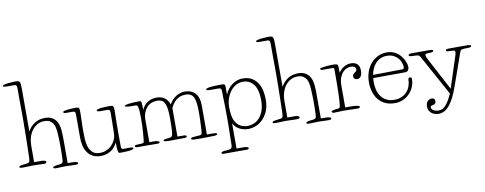

<svg xmlns="http://www.w3.org/2000/svg" viewBox="-108 -1219 4601 1823"><g transform="rotate(-10 2192.5 -308.0)"><path d="M445 -293Q448 -267 448.5 -241Q449 -215 449 -176V32H493Q513 32 530 36Q547 40 547 50Q547 61 518 61Q502 61 473.5 59.5Q445 58 424 58Q402 58 376.5 59.5Q351 61 337 61Q306 61 306 50Q306 45 312 42Q318 39 328 36.5Q338 34 349 33Q360 32 371 31Q391 29 397.5 22.5Q404 16 406 0Q407 -11 407.5 -26.5Q408 -42 408.5 -59Q409 -76 409 -92Q409 -108 409 -120Q409 -132 409 -152.5Q409 -173 408 -197Q407 -221 406 -245.5Q405 -270 403 -288Q401 -302 397 -321Q393 -340 382.5 -357.5Q372 -375 352 -387Q332 -399 299 -399Q261 -399 231 -382Q201 -365 180 -336.5Q159 -308 148 -270.5Q137 -233 137 -193V-32H210Q226 -32 239 -27.5Q252 -23 252 -14Q252 -8 246 -4Q240 0 232 0Q203 0 171 -1.5Q139 -3 116 -3Q93 -3 70.5 -1.5Q48 0 25 0Q11 0 1 -1.5Q-9 -3 -9 -10Q-9 -20 12 -24Q33 -28 71 -32Q85 -34 90.5 -41.5Q96 -49 97 -72Q98 -94 99 -133Q100 -172 101 -221Q102 -270 103 -325.5Q104 -381 104 -436Q104 -460 104 -496.5Q104 -533 103.5 -575.5Q103 -618 103 -663.5Q103 -709 103 -753Q103 -785 81 -785H11Q-3 -785 -16.5 -786.5Q-30 -788 -30 -795Q-30 -802 -12 -807Q6 -812 29.5 -814Q53 -816 74 -817Q95 -818 101 -818Q130 -818 136.5 -802Q143 -786 143 -745V-327Q169 -375 212 -401.5Q255 -428 309 -428Q350 -428 375.5 -414Q401 -400 416 -379Q431 -358 437 -334.5Q443 -311 445 -293Z M934 -359Q934 -386 929 -393Q924 -400 907 -400H841Q807 -400 807 -411Q807 -418 821.5 -422.5Q836 -427 856.5 -429Q877 -431 898 -431.5Q919 -432 932 -432Q945 -432 953 -431Q961 -430 966 -425.5Q971 -421 973 -411Q975 -401 975 -383Q975 -372 974.5 -357Q974 -342 973.5 -316Q973 -290 972.5 -251.5Q972 -213 972 -156Q972 -90 972.5 -62.5Q973 -35 973 -30Q973 -20 978.5 -14.5Q984 -9 1001 -9Q1007 -9 1022 -9.5Q1037 -10 1061 -10Q1070 -10 1079 -7.5Q1088 -5 1088 1Q1088 9 1073 13Q1058 17 1036.5 19Q1015 21 991.5 21.5Q968 22 952 22Q941 22 937 0Q933 -22 932 -81Q925 -65 912 -47Q899 -29 879.5 -14Q860 1 833 10.5Q806 20 771 20Q724 20 693 2.5Q662 -15 642.5 -44Q623 -73 615 -110.5Q607 -148 607 -187V-402Q607 -425 602.5 -432.5Q598 -440 575 -440H508Q499 -440 495 -444.5Q491 -449 491 -452Q491 -459 507.5 -463Q524 -467 545.5 -469Q567 -471 587.5 -471.5Q608 -472 617 -472Q638 -472 644.5 -465Q651 -458 651 -427Q651 -414 650.5 -392Q650 -370 649 -344Q648 -318 647.5 -291.5Q647 -265 647 -243Q647 -207 649 -166Q651 -125 662 -90.5Q673 -56 698 -33Q723 -10 768 -10Q801 -10 830.5 -22.5Q860 -35 882 -57Q904 -79 917.5 -108.5Q931 -138 931 -172Z M1798 -6H1845Q1878 -6 1887 -2.5Q1896 1 1896 6Q1896 18 1856 19Q1848 19 1828.5 19.5Q1809 20 1787 20.5Q1765 21 1744 21Q1723 21 1711 21Q1669 21 1656 18.5Q1643 16 1643 9Q1643 -3 1666 -5L1730 -10Q1740 -11 1745.5 -15.5Q1751 -20 1753 -41Q1754 -50 1755 -68.5Q1756 -87 1757 -111.5Q1758 -136 1759 -164Q1760 -192 1760 -220Q1760 -272 1756 -309Q1752 -346 1741.5 -369Q1731 -392 1712 -403Q1693 -414 1663 -414Q1634 -414 1611.5 -405.5Q1589 -397 1571.5 -382.5Q1554 -368 1541 -349Q1528 -330 1519 -310V-35H1570Q1593 -35 1600 -31.5Q1607 -28 1607 -23Q1607 -18 1600.5 -14Q1594 -10 1585 -10Q1581 -10 1558.5 -10Q1536 -10 1510 -9.5Q1484 -9 1460.5 -9Q1437 -9 1430 -9Q1383 -9 1383 -21Q1383 -30 1412 -33L1447 -37Q1457 -38 1463 -44Q1469 -50 1472 -59.5Q1475 -69 1476 -81.5Q1477 -94 1478 -109Q1479 -126 1479.5 -145Q1480 -164 1480 -202Q1480 -204 1480 -223Q1480 -242 1479 -265Q1476 -334 1457 -369Q1438 -404 1386 -404Q1358 -404 1333 -394Q1308 -384 1289 -363.5Q1270 -343 1258.5 -313.5Q1247 -284 1247 -245V-29H1287Q1319 -29 1331 -23.5Q1343 -18 1343 -12Q1343 -1 1322 -1Q1318 -1 1311.5 -1Q1305 -1 1285.5 -1.5Q1266 -2 1228.5 -2Q1191 -2 1124 -2Q1116 -2 1110 -6Q1104 -10 1104 -15Q1104 -25 1130 -26Q1153 -28 1166 -28Q1179 -28 1185.5 -30Q1192 -32 1194 -38.5Q1196 -45 1198 -60Q1200 -80 1204.5 -135Q1209 -190 1209 -264Q1209 -309 1207 -335Q1205 -361 1201.5 -374.5Q1198 -388 1193 -391.5Q1188 -395 1183 -395H1150Q1077 -395 1077 -407Q1077 -412 1088.5 -416Q1100 -420 1119.5 -422.5Q1139 -425 1166 -426.5Q1193 -428 1224 -428Q1232 -428 1236 -423.5Q1240 -419 1241 -406L1244 -341Q1262 -385 1300 -409.5Q1338 -434 1387 -434Q1479 -434 1510 -347Q1539 -396 1578.5 -420Q1618 -444 1665 -444Q1722 -444 1760 -405.5Q1798 -367 1798 -282Z M2052 -346Q2078 -407 2125 -439Q2172 -471 2222 -471Q2279 -471 2315 -448Q2351 -425 2371 -390.5Q2391 -356 2398.5 -315Q2406 -274 2406 -238Q2406 -166 2383.5 -118.5Q2361 -71 2329 -42Q2297 -13 2261.5 -1Q2226 11 2200 11Q2167 11 2142.5 3.5Q2118 -4 2100 -15.5Q2082 -27 2070.5 -41Q2059 -55 2052 -68V174H2117Q2143 174 2155 179Q2167 184 2167 189Q2167 196 2161 199Q2155 202 2147 202H1922Q1916 202 1910 200Q1904 198 1904 190Q1904 184 1914 180.5Q1924 177 1950 175Q1973 174 1985.5 171.5Q1998 169 2004 161Q2010 153 2011 135.5Q2012 118 2012 86Q2012 66 2012.5 47Q2013 28 2013.5 5Q2014 -18 2014.5 -49Q2015 -80 2015 -124Q2015 -175 2014.5 -212.5Q2014 -250 2013 -279.5Q2012 -309 2011.5 -331.5Q2011 -354 2011 -375Q2011 -405 2004.5 -411Q1998 -417 1977 -417H1905Q1894 -417 1879.5 -418.5Q1865 -420 1865 -427Q1865 -434 1878.5 -438.5Q1892 -443 1914.5 -445.5Q1937 -448 1966.5 -448.5Q1996 -449 2027 -449Q2041 -449 2046.5 -442.5Q2052 -436 2052 -413ZM2051 -219Q2051 -179 2057.5 -143Q2064 -107 2080.5 -79.5Q2097 -52 2125 -35.5Q2153 -19 2197 -19Q2220 -19 2248.5 -28.5Q2277 -38 2302.5 -63Q2328 -88 2345 -131Q2362 -174 2362 -240Q2362 -269 2357 -304Q2352 -339 2336.5 -369Q2321 -399 2292.5 -419.5Q2264 -440 2218 -440Q2191 -440 2161.5 -426.5Q2132 -413 2107.5 -385Q2083 -357 2067 -315.5Q2051 -274 2051 -219Z M2886 -293Q2889 -267 2889.5 -241Q2890 -215 2890 -176V32H2934Q2954 32 2971 36Q2988 40 2988 50Q2988 61 2959 61Q2943 61 2914.5 59.5Q2886 58 2865 58Q2843 58 2817.5 59.5Q2792 61 2778 61Q2747 61 2747 50Q2747 45 2753 42Q2759 39 2769 36.5Q2779 34 2790 33Q2801 32 2812 31Q2832 29 2838.5 22.5Q2845 16 2847 0Q2848 -11 2848.5 -26.5Q2849 -42 2849.5 -59Q2850 -76 2850 -92Q2850 -108 2850 -120Q2850 -132 2850 -152.5Q2850 -173 2849 -197Q2848 -221 2847 -245.5Q2846 -270 2844 -288Q2842 -302 2838 -321Q2834 -340 2823.5 -357.5Q2813 -375 2793 -387Q2773 -399 2740 -399Q2702 -399 2672 -382Q2642 -365 2621 -336.5Q2600 -308 2589 -270.5Q2578 -233 2578 -193V-32H2651Q2667 -32 2680 -27.5Q2693 -23 2693 -14Q2693 -8 2687 -4Q2681 0 2673 0Q2644 0 2612 -1.5Q2580 -3 2557 -3Q2534 -3 2511.5 -1.5Q2489 0 2466 0Q2452 0 2442 -1.5Q2432 -3 2432 -10Q2432 -20 2453 -24Q2474 -28 2512 -32Q2526 -34 2531.5 -41.5Q2537 -49 2538 -72Q2539 -94 2540 -133Q2541 -172 2542 -221Q2543 -270 2544 -325.5Q2545 -381 2545 -436Q2545 -460 2545 -496.5Q2545 -533 2544.5 -575.5Q2544 -618 2544 -663.5Q2544 -709 2544 -753Q2544 -785 2522 -785H2452Q2438 -785 2424.5 -786.5Q2411 -788 2411 -795Q2411 -802 2429 -807Q2447 -812 2470.5 -814Q2494 -816 2515 -817Q2536 -818 2542 -818Q2571 -818 2577.5 -802Q2584 -786 2584 -745V-327Q2610 -375 2653 -401.5Q2696 -428 2750 -428Q2791 -428 2816.5 -414Q2842 -400 2857 -379Q2872 -358 2878 -334.5Q2884 -311 2886 -293Z M3344 -349Q3344 -337 3342 -324.5Q3340 -312 3334.5 -301Q3329 -290 3319.5 -283Q3310 -276 3295 -276Q3278 -276 3269.5 -285Q3261 -294 3261 -308Q3261 -321 3267.5 -328Q3274 -335 3281.5 -340Q3289 -345 3295.5 -351Q3302 -357 3302 -369Q3302 -386 3289 -394.5Q3276 -403 3256 -403Q3238 -403 3217 -395Q3196 -387 3178 -368Q3160 -349 3148 -318.5Q3136 -288 3136 -243V-31H3180Q3232 -31 3253 -26Q3274 -21 3274 -13Q3274 -7 3267.5 -3.5Q3261 0 3254 0Q3240 0 3221.5 -0.5Q3203 -1 3184 -1.5Q3165 -2 3147 -2.5Q3129 -3 3116 -3Q3090 -3 3069 -1.5Q3048 0 3023 0Q3015 0 3008 -4Q3001 -8 3001 -13Q3001 -19 3017 -24Q3033 -29 3059 -31Q3077 -32 3081 -36Q3085 -40 3088 -57Q3091 -73 3092.5 -98Q3094 -123 3095.5 -163.5Q3097 -204 3097.5 -263Q3098 -322 3098 -406Q3098 -420 3083 -420H2984Q2974 -420 2969 -425Q2964 -430 2964 -433Q2964 -437 2978 -440.5Q2992 -444 3012 -446.5Q3032 -449 3055.5 -450Q3079 -451 3097 -451Q3123 -451 3132 -445Q3141 -439 3141 -413V-364Q3165 -399 3196 -416.5Q3227 -434 3262 -434Q3299 -434 3321.5 -414Q3344 -394 3344 -349Z M3733 -293Q3750 -293 3750 -311Q3750 -331 3742 -354.5Q3734 -378 3717 -398Q3700 -418 3673.5 -431.5Q3647 -445 3610 -445Q3572 -445 3544.5 -431Q3517 -417 3497.5 -394.5Q3478 -372 3466.5 -344.5Q3455 -317 3450 -289ZM3446 -259Q3445 -248 3444.5 -237.5Q3444 -227 3444 -218Q3444 -182 3452.5 -147Q3461 -112 3480.5 -84Q3500 -56 3531.5 -38.5Q3563 -21 3608 -21Q3649 -21 3680 -35Q3711 -49 3731.5 -72Q3752 -95 3762.5 -125Q3773 -155 3773 -187Q3773 -205 3790 -205Q3807 -205 3807 -187Q3807 -148 3792 -112Q3777 -76 3750.5 -48.5Q3724 -21 3688 -5Q3652 11 3610 11Q3557 11 3517.5 -7Q3478 -25 3452 -57Q3426 -89 3412.5 -132.5Q3399 -176 3399 -226Q3399 -281 3415.5 -327.5Q3432 -374 3461 -407Q3490 -440 3529 -458.5Q3568 -477 3613 -477Q3661 -477 3695 -457.5Q3729 -438 3750.5 -410.5Q3772 -383 3782.5 -353.5Q3793 -324 3793 -304Q3793 -288 3784.5 -275Q3776 -262 3758 -261Q3732 -260 3694.5 -260Q3657 -260 3617 -260Q3605 -260 3582 -260Q3559 -260 3533.5 -259.5Q3508 -259 3484 -259Q3460 -259 3446 -259Z M3936 109Q3936 126 3955.5 139Q3975 152 4004 152Q4030 152 4049 140Q4068 128 4087 103Q4099 87 4112 64Q4125 41 4138 12L3927 -373Q3922 -382 3917.5 -387.5Q3913 -393 3907 -395.5Q3901 -398 3893 -399Q3885 -400 3873 -400Q3835 -401 3825 -403.5Q3815 -406 3815 -414Q3815 -422 3823.5 -425Q3832 -428 3856 -428H4007Q4033 -428 4043 -425.5Q4053 -423 4053 -417Q4053 -402 4014 -402Q3999 -402 3985.5 -400.5Q3972 -399 3972 -389Q3972 -386 3974 -376.5Q3976 -367 3981 -357L4153 -32L4250 -330Q4258 -353 4258 -368Q4258 -378 4251.5 -381.5Q4245 -385 4221 -385Q4197 -385 4184 -387Q4171 -389 4171 -397Q4171 -405 4180 -408Q4189 -411 4212 -411H4380Q4395 -411 4405 -408Q4415 -405 4415 -397Q4415 -386 4380 -385Q4357 -385 4343.5 -384Q4330 -383 4322.5 -381Q4315 -379 4311 -374Q4307 -369 4304 -361L4192 -44Q4155 62 4112 118Q4083 156 4055.5 169.5Q4028 183 4000 183Q3981 183 3963.5 177.5Q3946 172 3932.5 161.5Q3919 151 3910.5 134.5Q3902 118 3902 96Q3902 62 3919.5 45Q3937 28 3959 28Q3969 28 3979 33.5Q3989 39 3989 58Q3989 80 3976 86Q3963 92 3952 93Q3936 96 3936 109Z"/></g></svg>

Font: Life Savers
Style: Regular
Weight: 400
Version: Version 2.001; ttfautohint (v0.93) -l 8 -r 50 -G 200 -x 14 -